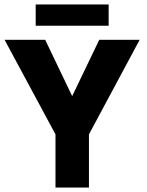

<svg xmlns="http://www.w3.org/2000/svg" viewBox="-38 -838 658 858"><path d="M210 -237.5 -17.5 -660H164L284.5 -408.5L405.5 -660H586L359.5 -237.5V0H210ZM121.5 -723V-818H447.5V-723Z"/></svg>

Font: League Spartan Thin
Style: Bold
Weight: 700
Version: Version 2.002